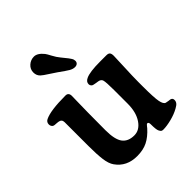

<svg xmlns="http://www.w3.org/2000/svg" viewBox="-200 -824 959 959"><g transform="rotate(-45 279.5 -344.5)"><path d="M227.5 -564Q215.3 -572.8 190.7 -588.4Q166 -604 155.8 -613.3Q141.1 -627 141.1 -648.4Q141.1 -671.9 158.7 -687.5Q176.3 -703.1 199.2 -703.1Q224.1 -703.1 248.5 -672.4Q253.9 -665.5 265.4 -643.6Q276.9 -621.6 290.5 -605.5Q294.9 -599.6 303.7 -589.1Q312.5 -578.6 315.7 -574.2Q318.8 -569.8 323.5 -563Q328.1 -556.2 329.6 -551.3Q331.1 -546.4 331.1 -541.5Q331.1 -531.7 324.7 -526.1Q318.4 -520.5 307.6 -520.5Q293.5 -520.5 278.3 -529.3Q263.2 -538.1 227.5 -564ZM478.5 -245.1V-210.9Q478.5 -133.3 484.1 -105.5Q489.7 -77.6 502.4 -74.2Q509.3 -72.3 517.8 -71.3Q526.4 -70.3 529.8 -69.8Q543 -66.9 543 -53.2Q543 -43 537.1 -35.2Q531.2 -27.3 515.6 -19Q490.7 -4.9 456.8 3.7Q422.9 12.2 398.9 12.2Q391.1 12.2 387 9.3Q382.8 6.3 378.4 -2.9Q373 -13.7 373 -51.3Q373 -66.9 364.3 -66.9Q361.8 -66.9 359.4 -64.9Q356.9 -63 353 -57.9Q349.1 -52.7 346.7 -49.8Q317.4 -17.1 286.6 -1.7Q255.9 13.7 212.9 13.7Q139.2 13.7 100.6 -41Q85.9 -61.5 81.1 -98.1Q76.2 -134.8 76.2 -193.4V-363.3Q76.2 -383.3 54.7 -386.2Q49.8 -387.2 40.5 -387.5Q31.2 -387.7 25.9 -389.2Q20.5 -390.6 16.4 -396.5Q12.2 -402.3 12.2 -410.2Q12.2 -426.8 26.9 -434.1Q67.4 -454.1 172.9 -454.1Q194.8 -454.1 194.8 -429.7Q194.8 -426.8 194.1 -397.9Q193.4 -369.1 192.6 -313.7Q191.9 -258.3 191.9 -190.4Q191.9 -124.5 212.4 -97.2Q232.9 -69.8 275.9 -69.8Q313.5 -69.8 338.9 -107.4Q364.3 -145 364.3 -205.6V-301.3Q364.3 -357.9 359.9 -372.6Q356 -385.3 339.4 -388.2Q334 -389.2 325 -390.4Q315.9 -391.6 311 -393.1Q304.2 -394 299.6 -399.4Q294.9 -404.8 294.9 -412.1Q294.9 -429.2 314 -438Q341.3 -451.7 416.5 -451.7H460Q473.6 -451.7 479 -445.3Q484.4 -439 484.4 -423.8Q484.4 -405.3 481.4 -344.2Q478.5 -283.2 478.5 -245.1Z"/></g></svg>

Font: Cooper* SemiBold
Style: Regular
Weight: 600
Designer: Owen Earl
Foundry: indestructible type*
Version: Version 0.001